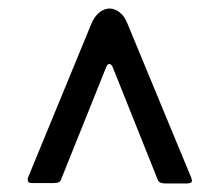

<svg xmlns="http://www.w3.org/2000/svg" viewBox="-20 -560 516 450"><path d="M244 -403Q241 -410 236 -410Q232 -410 229 -403L123 -139Q121 -134 117 -132.5Q113 -131 106 -131H54Q45 -131 45 -139Q45 -144 47 -147L194 -504Q201 -521 212.5 -530.5Q224 -540 237 -540Q249 -540 260.5 -531Q272 -522 279 -504L428 -144Q430 -138 430 -137Q430 -130 418 -130H368Q353 -130 350 -138Z"/></svg>

Font: n
Style: Regular
Weight: 500
Designer: Pablo Impallari, Rodrigo Fuenzalida
Foundry: Impallari Type
Version: Version 1.002; ttfautohint (v1.5)